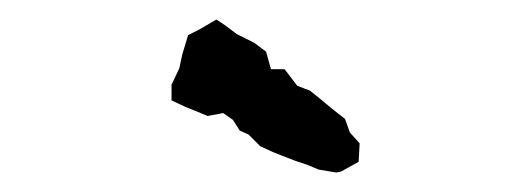

<svg xmlns="http://www.w3.org/2000/svg" viewBox="-20 -758 540 197"><path d="M325 -581 307 -584 295 -589 283 -593 270 -598 260 -602 247 -608 235 -620 226 -624 219 -635 209 -642 193 -639 181 -644 171 -648 156 -655V-671L164 -688L167 -702L173 -722L185 -728L202 -738L211 -732L223 -723L241 -714L253 -705L258 -687H272L285 -670L298 -665L308 -657L320 -647L334 -636L339 -622L349 -611L348 -592L330 -582Z"/></svg>

Font: Winky Rough
Style: Regular
Weight: 400
Designer: Simon Atzbach
Foundry: typofactur
Version: Version 1.206